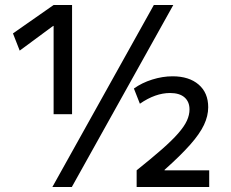

<svg xmlns="http://www.w3.org/2000/svg" viewBox="-20 -750 925 770"><path d="M190 0 597 -730H675L268 0ZM195 -292V-646H193L59 -547L32 -616L195 -730H269V-292ZM528 -67Q588 -115 629 -151Q670 -187 694.5 -215Q719 -243 729.5 -266Q740 -289 740 -311Q740 -342 720 -359.5Q700 -377 662 -377Q603 -377 541 -334L517 -395Q549 -418 590.5 -431Q632 -444 672 -444Q738 -444 776.5 -411Q815 -378 815 -320Q815 -285 798 -249Q781 -213 742.5 -169.5Q704 -126 640 -69V-67H819V0H528Z"/></svg>

Font: M PLUS 1
Style: Regular
Weight: 400
Designer: Coji Morishita
Foundry: UNDERFOREST DESIGN
Version: Version 1.001